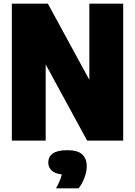

<svg xmlns="http://www.w3.org/2000/svg" viewBox="-20 -760 730 1038"><path d="M44 0V-740H239L463 -328.5V-740H646V0H451L227 -411.5V0ZM283 258Q295.5 235 303 217.2Q310.5 199.5 314 183Q276 178.5 258.5 161.2Q241 144 241 118Q241 87 265.8 69.5Q290.5 52 345 52Q400 52 424.5 74.8Q449 97.5 449 139Q449 169 436 202.2Q423 235.5 405 258Z"/></svg>

Font: Encode Sans Cnd Black
Style: Regular
Weight: 900
Width: 3
Designer: Multiple Designers
Foundry: Impallari Type
Version: Version 3.002; ttfautohint (v1.8.3) -l 8 -r 50 -G 200 -x 14 